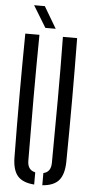

<svg xmlns="http://www.w3.org/2000/svg" viewBox="-63 -992 496 1035"><g transform="rotate(5 185.0 -474.5)"><path d="M44.5 -131.5Q40.5 -465.5 44.5 -800H121Q119 -633 119 -459.5Q119 -286 120.5 -119Q120.5 -68.5 163 -59.5V6.5Q100 2 72.5 -30.5Q45 -63 44.5 -131.5ZM207 6.5V-59.5Q248 -68.5 248 -119Q249.5 -286 250 -459.5Q250.5 -633 248 -800H325Q329 -465.5 325 -131.5Q324 -63 296.5 -30.5Q269 2 207 6.5ZM149.5 -840 78.5 -956.5H136.5L205.5 -840Z"/></g></svg>

Font: Big Shoulders Stencil Display Medium
Style: Regular
Weight: 500
Designer: Patric King
Foundry: XO Type Co
Version: Version 1.000